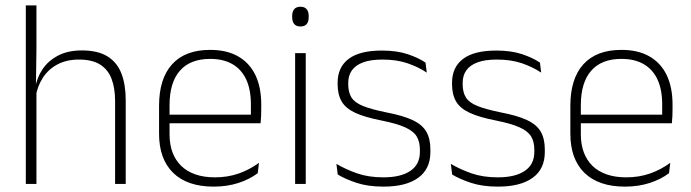

<svg xmlns="http://www.w3.org/2000/svg" viewBox="-20 -684 2569 714"><path d="M408 0V-308Q408 -356 395 -390.5Q382 -425 352.5 -443.8Q323 -462.5 273.5 -462.5Q227.5 -462.5 193.8 -444.5Q160 -426.5 139.8 -395.5Q119.5 -364.5 112.5 -324L99 -356H111Q116.5 -394 137.8 -426Q159 -458 195.8 -477.2Q232.5 -496.5 284.5 -496.5Q344 -496.5 379.8 -474.2Q415.5 -452 431.5 -410.8Q447.5 -369.5 447.5 -311.5V0ZM76 0V-664H115.5V-498.5L113.5 -359L115.5 -355V0Z M774.5 10Q676.5 10 624 -41.2Q571.5 -92.5 571.5 -187V-290.5Q571.5 -391.5 620 -445Q668.5 -498.5 761.5 -498.5Q823.5 -498.5 865.8 -474.2Q908 -450 929.8 -404.8Q951.5 -359.5 951.5 -295.5V-278Q951.5 -265.5 951 -252.8Q950.5 -240 949 -225.5H912.5Q913 -245.5 913 -263.2Q913 -281 913 -296Q913 -350.5 895.8 -388Q878.5 -425.5 844.8 -445.2Q811 -465 761.5 -465Q687.5 -465 649 -421Q610.5 -377 610.5 -293V-245V-239V-184.5Q610.5 -147 621.5 -117.5Q632.5 -88 653.8 -67.2Q675 -46.5 706.5 -35.5Q738 -24.5 779.5 -24.5Q826.5 -24.5 867 -38.5Q907.5 -52.5 943 -78.5L938.5 -40Q908 -17 866.2 -3.5Q824.5 10 774.5 10ZM591.5 -225.5V-257.5H939V-225.5Z M1077.5 0V-486.5H1117V0ZM1097.5 -585.5Q1082 -585.5 1074.2 -594.5Q1066.5 -603.5 1066.5 -620.5V-624.5Q1066.5 -641 1074.2 -650Q1082 -659 1097.5 -659Q1112.5 -659 1120.2 -650Q1128 -641 1128 -624.5V-620.5Q1128 -603 1120.2 -594.2Q1112.5 -585.5 1097.5 -585.5Z M1406.5 10Q1348 10 1305.5 -4.2Q1263 -18.5 1236 -35L1231 -74.5Q1267 -53.5 1309 -39Q1351 -24.5 1406 -24.5Q1470.5 -24.5 1506 -48.5Q1541.5 -72.5 1541.5 -119V-127Q1541.5 -157 1529.5 -176.8Q1517.5 -196.5 1486.5 -210.5Q1455.5 -224.5 1398 -236Q1336.5 -248 1301 -264.5Q1265.5 -281 1250.5 -306.8Q1235.5 -332.5 1235.5 -371.5V-376Q1235.5 -434 1276.5 -465Q1317.5 -496 1400 -496Q1456.5 -496 1497 -482.2Q1537.5 -468.5 1562.5 -451L1567 -414Q1535.5 -435 1495.2 -448.8Q1455 -462.5 1402 -462.5Q1358 -462.5 1330 -452Q1302 -441.5 1288.5 -422.2Q1275 -403 1275 -376V-371.5Q1275 -340.5 1287.2 -321.2Q1299.5 -302 1330.2 -289.8Q1361 -277.5 1414.5 -266.5Q1478 -254.5 1514.2 -237.5Q1550.5 -220.5 1565.5 -194.2Q1580.5 -168 1580.5 -128.5V-118.5Q1580.5 -55.5 1535.2 -22.8Q1490 10 1406.5 10Z M1832 10Q1773.5 10 1731 -4.2Q1688.5 -18.5 1661.5 -35L1656.5 -74.5Q1692.5 -53.5 1734.5 -39Q1776.5 -24.5 1831.5 -24.5Q1896 -24.5 1931.5 -48.5Q1967 -72.5 1967 -119V-127Q1967 -157 1955 -176.8Q1943 -196.5 1912 -210.5Q1881 -224.5 1823.5 -236Q1762 -248 1726.5 -264.5Q1691 -281 1676 -306.8Q1661 -332.5 1661 -371.5V-376Q1661 -434 1702 -465Q1743 -496 1825.5 -496Q1882 -496 1922.5 -482.2Q1963 -468.5 1988 -451L1992.5 -414Q1961 -435 1920.8 -448.8Q1880.5 -462.5 1827.5 -462.5Q1783.5 -462.5 1755.5 -452Q1727.5 -441.5 1714 -422.2Q1700.5 -403 1700.5 -376V-371.5Q1700.5 -340.5 1712.8 -321.2Q1725 -302 1755.8 -289.8Q1786.5 -277.5 1840 -266.5Q1903.5 -254.5 1939.8 -237.5Q1976 -220.5 1991 -194.2Q2006 -168 2006 -128.5V-118.5Q2006 -55.5 1960.8 -22.8Q1915.5 10 1832 10Z M2304 10Q2206 10 2153.5 -41.2Q2101 -92.5 2101 -187V-290.5Q2101 -391.5 2149.5 -445Q2198 -498.5 2291 -498.5Q2353 -498.5 2395.2 -474.2Q2437.5 -450 2459.2 -404.8Q2481 -359.5 2481 -295.5V-278Q2481 -265.5 2480.5 -252.8Q2480 -240 2478.5 -225.5H2442Q2442.5 -245.5 2442.5 -263.2Q2442.5 -281 2442.5 -296Q2442.5 -350.5 2425.2 -388Q2408 -425.5 2374.2 -445.2Q2340.5 -465 2291 -465Q2217 -465 2178.5 -421Q2140 -377 2140 -293V-245V-239V-184.5Q2140 -147 2151 -117.5Q2162 -88 2183.2 -67.2Q2204.5 -46.5 2236 -35.5Q2267.5 -24.5 2309 -24.5Q2356 -24.5 2396.5 -38.5Q2437 -52.5 2472.5 -78.5L2468 -40Q2437.5 -17 2395.8 -3.5Q2354 10 2304 10ZM2121 -225.5V-257.5H2468.5V-225.5Z"/></svg>

Font: Anek Bangla ExtraLight
Style: Regular
Weight: 250
Designer: Sulekha Rajkumar (Bangla), Yesha Goshar (Latin)
Foundry: Ek Type
Version: Version 1.003